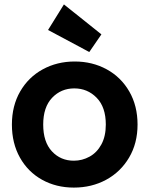

<svg xmlns="http://www.w3.org/2000/svg" viewBox="-20 -842 678 871"><path d="M198 -706 270 -822 440 -686 385 -606ZM315 9Q235 9 171 -26.5Q107 -62 70.5 -127Q34 -192 34 -277Q34 -362 71.5 -427Q109 -492 174 -527.5Q239 -563 319 -563Q399 -563 464 -527.5Q529 -492 566.5 -427Q604 -362 604 -277Q604 -192 565.5 -127Q527 -62 461.5 -26.5Q396 9 315 9ZM315 -113Q353 -113 386.5 -131.5Q420 -150 440 -187Q460 -224 460 -277Q460 -356 418.5 -398.5Q377 -441 317 -441Q257 -441 216.5 -398.5Q176 -356 176 -277Q176 -198 215.5 -155.5Q255 -113 315 -113Z"/></svg>

Font: Fz Poppins SemBd
Style: Regular
Weight: 600
Designer: Ninad Kale (Devanagari), Jonny Pinhorn (Latin)
Foundry: Indian Type Foundry
Version: Vit hóa bi Vntype.Com & FontZin.Com